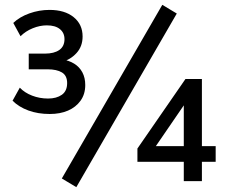

<svg xmlns="http://www.w3.org/2000/svg" viewBox="-20 -750 937 795"><path d="M186 -278Q137 -278 97.5 -292.5Q58 -307 32 -333L62 -387Q82 -366 113 -354Q144 -342 179 -342Q214 -342 236 -357.5Q258 -373 258 -406Q258 -437 236.5 -450Q215 -463 177 -463H99V-528H166Q204 -528 225.5 -543Q247 -558 247 -588Q247 -614 228 -629.5Q209 -645 174 -645Q145 -645 115.5 -633Q86 -621 65 -600L35 -655Q61 -680 101.5 -694.5Q142 -709 185 -709Q248 -709 285 -679Q322 -649 322 -599Q322 -558 297 -530.5Q272 -503 237 -494V-504Q265 -500 287 -486.5Q309 -473 321 -450.5Q333 -428 333 -398Q333 -360 313.5 -333Q294 -306 261.5 -292Q229 -278 186 -278ZM296 25 236 -11 652 -730 712 -694ZM741 0V-80H549V-135L748 -423H816V-145H873V-80H816V0ZM741 -145V-340H759L613 -127V-145Z"/></svg>

Font: Nunito Sans 12pt Medium
Style: Regular
Weight: 500
Designer: Vernon Adams
Foundry: Vernon Adams
Version: Version 3.101;gftools[0.9.27]